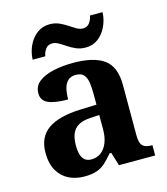

<svg xmlns="http://www.w3.org/2000/svg" viewBox="-114 -853 828 952"><g transform="rotate(-15 299.5 -377.0)"><path d="M202 10Q158 10 122.5 -7.5Q87 -25 66 -61.4Q45 -97.7 45 -153Q45 -234 101 -273Q157 -312 269 -316L351 -318.8V-374Q351 -407.6 347 -433.3Q343 -459 330 -473.5Q317 -488 289.5 -488Q264 -488 249 -474Q234 -460 228 -435.5Q222 -411 222 -380Q155 -380 121 -395Q87 -410 87 -447Q87 -483.8 115 -505.9Q143 -528 189.9 -538.5Q236.8 -549 292.8 -549Q398 -549 450.5 -511Q503 -473 503 -379.4V-124.1Q503 -96.6 508.5 -81.3Q514 -66 527.7 -59.5Q541.4 -53 563 -53H567V0H381L360 -69H351.4Q329 -42 309.5 -24.5Q290 -7 265 1.5Q240 10 202 10ZM256.8 -63Q286 -63 306.8 -78.7Q327.7 -94.3 339.3 -123.3Q351 -152.3 351 -191V-266L306 -263Q266 -261 242.9 -247.3Q219.9 -233.5 209.9 -209.3Q200 -185.1 200 -149.4Q200 -121 206 -101.5Q212 -82 224.8 -72.5Q237.6 -63 256.8 -63ZM374 -606Q347 -606 325 -615.5Q303 -625 284.5 -637.5Q266 -650 249.5 -659.5Q233 -669 217 -669Q195 -669 183 -652.5Q171 -636 168 -616H103Q105 -657 121.5 -690.5Q138 -724 165.5 -744Q193 -764 229 -764Q256 -764 277.5 -754.5Q299 -745 317.5 -732.5Q336 -720 352.5 -710.5Q369 -701 385 -701Q407 -701 419 -717.5Q431 -734 434 -754H499Q497 -714 480.5 -680Q464 -646 437 -626Q410 -606 374 -606Z"/></g></svg>

Font: Noto Serif Armenian
Style: Regular
Weight: 400
Designer: Monotype Design Team
Foundry: Monotype Imaging Inc.
Version: Version 2.007